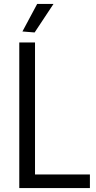

<svg xmlns="http://www.w3.org/2000/svg" viewBox="-20 -956 490 976"><path d="M94 -796 169 -936H252L156 -791ZM78 -740H158V-69H437V0H78Z"/></svg>

Font: Encode Sans Condensed
Style: Regular
Weight: 400
Designer: Pablo Impallari, Andres Torresi
Foundry: Pablo Impallari, Andres Torresi
Version: Version 1.000; ttfautohint (v1.00) -l 8 -r 50 -G 200 -x 14 -